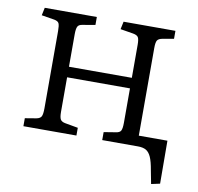

<svg xmlns="http://www.w3.org/2000/svg" viewBox="-74 -583 833 806"><g transform="rotate(10 342.0 -179.5)"><path d="M621 146 610 89Q604 53 595.5 34Q587 15 574 7.5Q561 0 539 0H387V-34L436 -42Q454 -44 459 -53.5Q464 -63 464 -87V-234H196V-87Q196 -64 201 -55Q206 -46 221 -43L277 -33V0H51V-34L99 -42Q115 -45 120 -54.5Q125 -64 125 -90V-418Q125 -442 121 -451Q117 -460 101 -463L46 -472L53 -505H275V-471L222 -462Q206 -460 201 -450.5Q196 -441 196 -417V-279H464V-420Q464 -443 459 -451.5Q454 -460 437 -463L382 -472L389 -505H610V-471L564 -463Q546 -460 540.5 -451.5Q535 -443 535 -419V-45H657L658 138Z"/></g></svg>

Font: Literata 18pt Light
Style: Regular
Weight: 300
Designer: Latin by Veronika Burian and Jose Scaglione. Greek by Irene Vlachou. Cyrillic by Vera Evstafieva.
Foundry: TypeTogether
Version: Version 3.103;gftools[0.9.29]